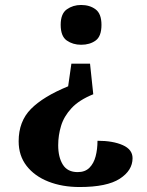

<svg xmlns="http://www.w3.org/2000/svg" viewBox="-20 -560 590 772"><path d="M355 -181Q298 -158 267.5 -125Q237 -92 225.5 -53.8Q214 -15.7 214 24Q214 72 232.7 102Q251.4 132 292.4 132Q322 132 339.5 114.6Q357 97.1 364.5 68.6Q372 40 372 6Q434 6 473.5 23.5Q513 41 513 76Q513 125.4 461.5 158.7Q410 192 300 192Q230 192 174.5 170.1Q119.1 148.3 87 107.1Q55 65.9 55 8Q55 -72 104.5 -122Q154 -172 254 -213L267 -304H342ZM306 -540Q341 -540 364.5 -522.3Q388 -504.7 388 -459.9Q388 -414 364.5 -397Q341 -380 306.3 -380Q273 -380 248.5 -397.1Q224 -414.2 224 -460.2Q224 -505 248.7 -522.5Q273.5 -540 306 -540Z"/></svg>

Font: Noto Serif NP Hmong
Style: Regular
Weight: 400
Designer: Dalton Maag Ltd
Foundry: Dalton Maag Ltd
Version: Version 1.001